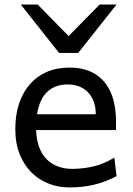

<svg xmlns="http://www.w3.org/2000/svg" viewBox="-20 -801 575 833"><path d="M136.7 -236.8Q138.2 -193.8 150.1 -162.1Q162.1 -130.4 182.9 -109.6Q203.6 -88.9 231.7 -78.6Q259.8 -68.4 293 -68.4Q340.3 -68.4 385.7 -79.1Q431.2 -89.8 476.1 -117.2L485.8 -36.6Q460 -23.4 435.1 -14.2Q410.2 -4.9 385.3 1Q360.4 6.8 334.7 9.5Q309.1 12.2 280.8 12.2Q233.9 12.2 191.4 -4.2Q148.9 -20.5 116.7 -52.5Q84.5 -84.5 65.4 -131.8Q46.4 -179.2 46.4 -241.7Q46.4 -302.2 62.7 -351.3Q79.1 -400.4 109.4 -435.3Q139.6 -470.2 183.1 -489Q226.6 -507.8 280.8 -507.8Q320.8 -507.8 351.6 -498.3Q382.3 -488.8 404.8 -471.9Q427.2 -455.1 442.4 -432.6Q457.5 -410.2 466.6 -384.3Q475.6 -358.4 479.5 -330.3Q483.4 -302.2 483.4 -274.9V-255.9Q483.4 -243.7 482.9 -236.8ZM273.4 -434.6Q219.7 -434.6 185.5 -403.1Q151.4 -371.6 140.6 -305.2H395.5Q395.5 -336.4 386.5 -360.6Q377.4 -384.8 361.1 -401.4Q344.7 -418 322.3 -426.3Q299.8 -434.6 273.4 -434.6ZM143.6 -781.2 277.8 -644.5 412.1 -781.2H485.4L319.3 -571.3H236.3L70.3 -781.2Z"/></svg>

Font: Andika Eur
Style: Regular
Weight: 400
Designer: Victor Gaultney, Annie Olsen, Julie Remington, Don Collingsworth, Eric Hays, Becca Hirsbrunner
Foundry: SIL International
Version: Version 5.000